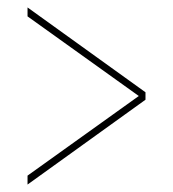

<svg xmlns="http://www.w3.org/2000/svg" viewBox="-20 -615 465 516"><path d="M54 -119 371 -347V-367L54 -595V-571L353 -357L54 -143Z"/></svg>

Font: Noto Serif Display ExtraCondensed Black
Style: Regular
Weight: 900
Width: 2
Designer: Monotype Design Team
Foundry: Monotype Imaging Inc.
Version: Version 2.009